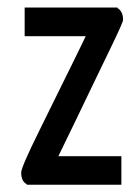

<svg xmlns="http://www.w3.org/2000/svg" viewBox="-20 -493 349 513"><path d="M294 -472.8V-471.3Q308.8 -462.9 308.8 -439.7Q308.8 -433.3 276.2 -366.1Q244.1 -299.4 228.5 -267.3Q212.9 -235.2 177.9 -162.1Q145.8 -95.4 135.9 -75.6H301.9H304.3V-73.1V-2V0.5H301.9H53.9H51.4V-1Q36.6 -8.4 36.6 -32.1Q36.6 -45.9 84 -141.8Q130.9 -237.2 146.2 -268Q161.6 -298.9 174.4 -325.1L197.1 -371.5Q205 -387.8 209 -396.2H48.4H45.9V-398.7V-470.4V-472.8H48.4H291.5Z"/></svg>

Font: RIT Uroob
Style: 

Weight: 700
Designer: Hussain K H
Foundry: RIT
Version: 2.1.1